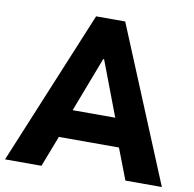

<svg xmlns="http://www.w3.org/2000/svg" viewBox="-85 -801 891 882"><g transform="rotate(10 360.5 -360.0)"><path d="M293 -719.7H428.7L726.6 0H556.6L501 -144.5H220.7L165 0H-4.9ZM460.4 -276.4 363.3 -532.2H359.4L261.7 -276.4Z"/></g></svg>

Font: Reddit Sans Fudge ExtraBold
Style: Regular
Weight: 800
Designer: Stephen Hutchings
Foundry: Reddit
Version: Version 1.011